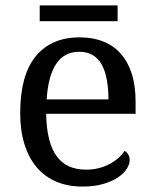

<svg xmlns="http://www.w3.org/2000/svg" viewBox="-20 -685 575 715"><path d="M274.9 -492.2Q219.2 -492.2 189.2 -447Q159.2 -401.9 153.8 -314.9H383.8Q383.8 -354.5 377.9 -387.2Q372.1 -419.9 359.4 -443.4Q346.7 -466.8 325.9 -479.5Q305.2 -492.2 274.9 -492.2ZM287.1 9.8Q232.9 9.8 189.7 -8.5Q146.5 -26.9 116.7 -62Q86.9 -97.2 71 -148.2Q55.2 -199.2 55.2 -264.2Q55.2 -404.3 112.8 -475.1Q170.4 -545.9 276.9 -545.9Q325.2 -545.9 363.8 -530.8Q402.3 -515.6 429.2 -485.6Q456.1 -455.6 470.5 -410.9Q484.9 -366.2 484.9 -307.1V-261.2H151.9Q152.8 -206.5 162.8 -167.2Q172.9 -127.9 191.7 -102.5Q210.4 -77.1 237.8 -65.2Q265.1 -53.2 300.8 -53.2Q326.7 -53.2 348.9 -59.1Q371.1 -64.9 389.2 -74.7Q407.2 -84.5 421.1 -96.9Q435.1 -109.4 443.8 -123Q450.7 -120.1 456.8 -110.8Q462.9 -101.6 462.9 -88.9Q462.9 -73.7 452.1 -56.4Q441.4 -39.1 419.4 -24.4Q397.5 -9.8 364.5 0Q331.5 9.8 287.1 9.8ZM418 -606H127.9V-665H418Z"/></svg>

Font: Droid-TTFautohint Serif
Style: Regular
Weight: 400
Foundry: Ascender Corporation
Version: Version 1.00; ttfautohint (v1.00rc1.4-1a1c-dirty) -l 8 -r 50